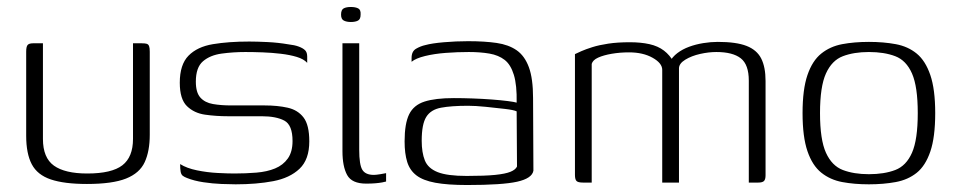

<svg xmlns="http://www.w3.org/2000/svg" viewBox="-20 -523 2746 550"><path d="M103 -399V-125Q103 -71 134.5 -48.5Q166 -26 230 -26Q300 -26 330.5 -49.5Q361 -73 361 -125V-399Q362 -399 365.5 -399Q369 -399 373 -399Q377 -399 381 -399Q385 -399 386 -399Q396 -399 400.5 -397.5Q405 -396 407 -391Q409 -386 409 -375V-137Q409 -90 394.5 -58.5Q380 -27 341 -11.5Q302 4 229 4Q164 4 125.5 -9Q87 -22 71 -52.5Q55 -83 55 -134V-375Q55 -389 59 -394Q63 -399 75 -399Q82 -399 88.5 -399Q95 -399 103 -399Z M655 5Q640 5 614.5 4Q589 3 562.5 -1Q536 -5 516 -13Q508 -16 503.5 -19.5Q499 -23 497.5 -31Q496 -39 496 -53Q515 -41 544.5 -35Q574 -29 603.5 -27.5Q633 -26 651 -26Q684 -26 714.5 -28.5Q745 -31 768 -40.5Q791 -50 804.5 -69Q818 -88 818 -119Q818 -165 794.5 -177.5Q771 -190 730 -190H633Q599 -190 567.5 -194.5Q536 -199 515.5 -219Q495 -239 495 -286Q495 -338 520 -363.5Q545 -389 590 -396.5Q635 -404 694 -404Q716 -404 746.5 -402.5Q777 -401 806 -396Q824 -394 836 -389.5Q848 -385 854 -379Q860 -373 860 -361V-343Q850 -354 830 -360Q810 -366 784.5 -369Q759 -372 732.5 -373Q706 -374 683 -374Q648 -374 615 -369.5Q582 -365 561.5 -347.5Q541 -330 541 -289Q541 -258 554 -243.5Q567 -229 590 -225Q613 -221 642 -221H738Q775 -221 804 -214.5Q833 -208 849.5 -186.5Q866 -165 866 -118Q866 -66 838 -39.5Q810 -13 762.5 -4Q715 5 655 5Z M1029 3Q988 3 974.5 -21.5Q961 -46 961 -90V-399H1009V-94Q1009 -51 1018 -36.5Q1027 -22 1051 -22Q1057 -22 1069.5 -24Q1082 -26 1086 -27V-3Q1083 -2 1075 -0.5Q1067 1 1055.5 2Q1044 3 1029 3ZM985 -460Q973 -460 965 -464Q957 -468 957 -481Q957 -495 964.5 -499Q972 -503 985 -503Q998 -503 1006 -499Q1014 -495 1013 -481Q1013 -468 1005.5 -464Q998 -460 985 -460Z M1318 7Q1262 7 1227 0.5Q1192 -6 1173 -20.5Q1154 -35 1146.5 -59Q1139 -83 1139 -118Q1139 -169 1152 -195.5Q1165 -222 1196 -232Q1227 -242 1280 -242Q1305 -242 1333.5 -241Q1362 -240 1388.5 -238Q1415 -236 1434.5 -233.5Q1454 -231 1460 -229Q1461 -279 1452 -308.5Q1443 -338 1425.5 -351.5Q1408 -365 1382 -369.5Q1356 -374 1323 -374Q1290 -374 1257 -371.5Q1224 -369 1197.5 -362.5Q1171 -356 1159 -346V-357Q1159 -376 1172 -383.5Q1185 -391 1199 -394Q1217 -399 1251.5 -402Q1286 -405 1321 -405Q1368 -405 1402.5 -400Q1437 -395 1460 -379Q1483 -363 1495 -330.5Q1507 -298 1507 -242L1508 -34Q1504 -12 1461.5 -2.5Q1419 7 1318 7ZM1317 -19Q1369 -19 1398.5 -22Q1428 -25 1442.5 -31Q1457 -37 1461 -46L1460 -204Q1452 -208 1426.5 -211Q1401 -214 1371.5 -217Q1342 -220 1321 -220Q1273 -220 1243.5 -214.5Q1214 -209 1201 -188Q1188 -167 1188 -120Q1188 -86 1197 -63.5Q1206 -41 1233.5 -30Q1261 -19 1317 -19Z M1650 0Q1636 0 1631.5 -4.5Q1627 -9 1627 -22V-368Q1633 -371 1645.5 -376.5Q1658 -382 1677 -388Q1696 -394 1722.5 -398Q1749 -402 1784 -402Q1816 -402 1840.5 -396.5Q1865 -391 1882 -378Q1899 -365 1910 -345H1898Q1906 -360 1920.5 -371Q1935 -382 1954 -389Q1973 -396 1994.5 -399.5Q2016 -403 2036 -403Q2089 -403 2118.5 -391.5Q2148 -380 2160.5 -355.5Q2173 -331 2173 -291V-21Q2173 -9 2168.5 -4.5Q2164 0 2152 0H2125Q2125 -73 2125 -146Q2125 -219 2125 -292Q2125 -338 2102 -356Q2079 -374 2032 -374Q2010 -374 1985.5 -368.5Q1961 -363 1943 -352Q1925 -341 1925 -327V0H1877V-323Q1877 -342 1849.5 -357.5Q1822 -373 1782 -373Q1756 -373 1732.5 -369Q1709 -365 1693.5 -358Q1678 -351 1675 -340V0Z M2469 5Q2427 5 2392.5 -1.5Q2358 -8 2332.5 -28.5Q2307 -49 2293 -90Q2279 -131 2279 -199Q2279 -267 2293 -308Q2307 -349 2332.5 -369.5Q2358 -390 2392.5 -396.5Q2427 -403 2469 -403Q2511 -403 2546 -396.5Q2581 -390 2606 -369.5Q2631 -349 2645 -308Q2659 -267 2659 -199Q2659 -130 2645 -89Q2631 -48 2606 -28Q2581 -8 2546 -1.5Q2511 5 2469 5ZM2469 -24Q2513 -24 2544.5 -36Q2576 -48 2592.5 -85.5Q2609 -123 2609 -199Q2609 -275 2592.5 -312.5Q2576 -350 2544.5 -362Q2513 -374 2469 -374Q2426 -374 2394.5 -362Q2363 -350 2346 -312.5Q2329 -275 2329 -199Q2329 -123 2346 -85.5Q2363 -48 2394.5 -36Q2426 -24 2469 -24Z"/></svg>

Font: Genos Thin Light
Style: Regular
Weight: 300
Version: Version 1.010